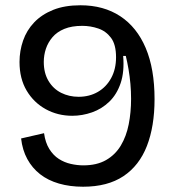

<svg xmlns="http://www.w3.org/2000/svg" viewBox="-20 -694 662 728"><path d="M295 14Q245 14 203.5 2Q162 -10 132 -33.5Q102 -57 83.5 -91Q65 -125 60 -169L147 -189Q152 -153 167 -129Q182 -105 203 -91.5Q224 -78 248.5 -72.5Q273 -67 296 -67Q347 -67 382 -87Q417 -107 438 -142Q459 -177 468 -222.5Q477 -268 477 -319Q477 -348 474.5 -376Q472 -404 467.5 -430.5Q463 -457 457 -482H447Q452 -422 437.5 -379Q423 -336 394.5 -308.5Q366 -281 329 -268Q292 -255 254 -255Q199 -255 153.5 -280Q108 -305 81 -350.5Q54 -396 54 -459Q54 -501 67.5 -540Q81 -579 109.5 -609Q138 -639 181.5 -656.5Q225 -674 285 -674Q373 -674 436 -632.5Q499 -591 532.5 -512Q566 -433 566 -318Q566 -215 537 -140.5Q508 -66 448 -26Q388 14 295 14ZM278 -327Q319 -327 351 -345.5Q383 -364 401.5 -398Q420 -432 420 -477Q420 -525 401 -550.5Q382 -576 352.5 -586Q323 -596 292 -596Q252 -596 224 -584.5Q196 -573 179 -553Q162 -533 154 -509Q146 -485 146 -459Q146 -417 164 -387Q182 -357 212 -342Q242 -327 278 -327Z"/></svg>

Font: Bricolage Grotesque 36pt
Style: Regular
Weight: 400
Designer: Mathieu Triay
Foundry: Atelier Triay
Version: Version 1.001;gftools[0.9.33.dev8+g029e19f]